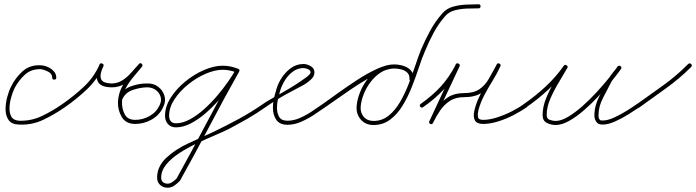

<svg xmlns="http://www.w3.org/2000/svg" viewBox="-20 -570 3252 897"><path d="M243 -207Q243 -198 233 -198Q224 -198 224 -207Q224 -226 203.5 -236Q183 -246 168 -247Q124 -247 95.5 -220.5Q67 -194 48 -158Q41 -144 33.5 -119.5Q26 -95 24.5 -69.5Q23 -44 32.5 -26Q42 -8 69 -6Q126 -4 177 -28.5Q228 -53 273 -85Q280 -90 286 -82Q291 -75 283 -69Q236 -36 182.5 -10.5Q129 15 69 12Q34 11 20 -9.5Q6 -30 6 -59Q6 -88 14 -117.5Q22 -147 32 -166Q52 -207 85.5 -237Q119 -267 168 -265Q184 -265 201 -258Q218 -251 230.5 -238Q243 -225 243 -207Q243 -207 243 -207Q243 -207 243 -207Z M283 -69Q276 -64 270 -72Q265 -79 273 -85Q325 -121 372 -165Q419 -209 445 -268Q449 -277 458 -273Q467 -269 463 -260Q445 -224 451.5 -202.5Q458 -181 503 -180Q503 -180 503 -180Q503 -180 503 -180Q503 -180 503 -180Q531 -181 553 -195.5Q575 -210 593.5 -231Q612 -252 629 -271Q635 -278 642 -272Q649 -266 643 -258Q623 -234 602 -209Q581 -184 566 -155.5Q551 -127 550 -94Q550 -94 550 -94Q550 -94 550 -94Q550 -94 550 -94Q550 -94 550 -94Q549 -63 562.5 -36.5Q576 -10 612 -10Q647 -10 679 -28Q711 -46 726 -79Q736 -100 730 -119Q724 -138 707 -150Q690 -162 668 -162Q668 -162 668 -162Q668 -162 668 -162Q668 -162 668 -162Q668 -162 668 -162Q638 -162 602.5 -150.5Q567 -139 553 -109Q548 -100 540 -104Q531 -109 535 -117Q553 -153 592.5 -167Q632 -181 668 -180Q668 -180 668 -180Q668 -180 668 -180Q668 -180 668 -180Q668 -180 668 -180Q697 -181 718.5 -165Q740 -149 748 -123.5Q756 -98 743 -71Q726 -33 689.5 -12Q653 9 612 9Q568 9 549 -23Q530 -55 531 -94Q531 -94 531 -94Q531 -94 531 -94Q531 -94 531 -94Q531 -94 531 -94Q533 -130 548 -160.5Q563 -191 585 -218Q607 -245 629 -271Q635 -278 642 -272Q649 -265 643 -258Q624 -237 604 -214.5Q584 -192 559.5 -177Q535 -162 503 -162Q503 -162 503 -162Q503 -162 503 -162Q503 -162 503 -162Q447 -162 435.5 -192.5Q424 -223 445 -269Q449 -277 458 -273Q466 -269 463 -261Q435 -199 386.5 -153Q338 -107 283 -69Q283 -69 283 -69Q283 -69 283 -69Z M1089 -250Q1098 -246 1095 -238Q1091 -229 1083 -232Q1052 -244 1020 -244Q984 -244 941 -225.5Q898 -207 859 -175.5Q820 -144 795 -106Q770 -68 770 -29Q770 -13 778 -3.5Q786 6 802 6Q833 6 866.5 -12Q900 -30 932.5 -59Q965 -88 994 -122Q1023 -156 1045.5 -188.5Q1068 -221 1081 -244Q1081 -244 1081 -244Q1081 -244 1081 -244Q1085 -253 1093 -248Q1102 -244 1097 -236Q1083 -209 1059.5 -175Q1036 -141 1005.5 -106Q975 -71 941 -41.5Q907 -12 871.5 6.5Q836 25 802 25Q778 25 764.5 9.5Q751 -6 751 -29Q751 -72 777.5 -113.5Q804 -155 845.5 -189Q887 -223 933.5 -243Q980 -263 1020 -263Q1055 -263 1089 -250Q1089 -250 1089 -250Q1089 -250 1089 -250ZM1081 -245Q1085 -253 1094 -248Q1102 -244 1097 -235Q1026 -109 959 19Q892 147 821 274Q821 274 821 275Q820 275 820 275Q809 287 794.5 297Q780 307 763 307Q742 307 728 294Q714 281 714 260Q714 232 725.5 209Q737 186 756 168Q800 127 859.5 100Q919 73 973 48Q1034 19 1094 -13.5Q1154 -46 1210 -85Q1217 -90 1223 -82Q1228 -75 1220 -69Q1179 -40 1135.5 -15Q1092 10 1048 33Q1022 46 983 62.5Q944 79 900.5 99.5Q857 120 819 144.5Q781 169 757 198Q733 227 733 260Q733 274 741.5 281Q750 288 763 288Q775 288 786.5 279.5Q798 271 806 263Q806 263 805 263Q805 264 805 264Q875 138 942.5 9.5Q1010 -119 1081 -245Q1081 -245 1081 -245Q1081 -245 1081 -245Z M1220 -69Q1213 -64 1207 -72Q1202 -79 1210 -85Q1218 -91 1243 -105.5Q1268 -120 1300 -138Q1332 -156 1361.5 -175Q1391 -194 1411 -209Q1431 -224 1431 -232Q1431 -242 1418.5 -247Q1406 -252 1398 -252Q1369 -252 1345.5 -233.5Q1322 -215 1307 -188Q1292 -161 1286 -136Q1286 -136 1286 -136Q1286 -135 1286 -135Q1281 -118 1277.5 -101.5Q1274 -85 1274 -66Q1274 -41 1284.5 -23.5Q1295 -6 1323 -6Q1352 -6 1381.5 -19Q1411 -32 1438.5 -50.5Q1466 -69 1489 -85Q1489 -85 1489 -85Q1489 -85 1489 -85Q1496 -90 1502 -82Q1507 -75 1499 -69Q1475 -52 1446 -33Q1417 -14 1385.5 -0.5Q1354 13 1323 13Q1287 13 1271 -10Q1255 -33 1255 -66Q1255 -86 1258.5 -104Q1262 -122 1268 -141Q1268 -141 1268 -140Q1268 -140 1268 -140Q1274 -170 1292 -200Q1310 -230 1337 -250.5Q1364 -271 1398 -271Q1414 -271 1431.5 -261Q1449 -251 1449 -232Q1449 -222 1444.5 -213.5Q1440 -205 1432 -198Q1413 -180 1387 -167Q1361 -154 1338 -141Q1307 -125 1278 -107Q1249 -89 1220 -69Q1220 -69 1220 -69Q1220 -69 1220 -69Z M1486 -72Q1481 -79 1489 -85Q1517 -105 1559.5 -135.5Q1602 -166 1649.5 -197Q1697 -228 1742 -248.5Q1787 -269 1821 -269Q1842 -269 1864 -262.5Q1886 -256 1900 -240.5Q1914 -225 1912 -200Q1911 -190 1902 -191Q1892 -192 1893 -201Q1894 -220 1882.5 -231Q1871 -242 1854 -246Q1837 -250 1821 -250Q1789 -250 1761.5 -233Q1734 -216 1713 -189Q1692 -162 1679.5 -130.5Q1667 -99 1665 -71Q1663 -43 1679.5 -24Q1696 -5 1725 -5Q1765 -5 1795.5 -29.5Q1826 -54 1849 -93.5Q1872 -133 1889.5 -178.5Q1907 -224 1921 -266Q1935 -308 1947 -338Q1966 -383 1990 -427Q2014 -471 2047 -508Q2066 -530 2095.5 -538.5Q2125 -547 2157.5 -548.5Q2190 -550 2216 -550Q2216 -550 2216 -550Q2216 -550 2216 -550Q2225 -550 2225 -541Q2225 -531 2216 -531Q2193 -531 2163 -530Q2133 -529 2105.5 -522Q2078 -515 2061 -496Q2029 -460 2006 -417Q1983 -374 1965 -330Q1951 -298 1936.5 -253.5Q1922 -209 1903.5 -162.5Q1885 -116 1860.5 -76Q1836 -36 1802.5 -11Q1769 14 1725 14Q1688 14 1666 -11Q1644 -36 1646 -72Q1648 -104 1662 -139Q1676 -174 1699.5 -203.5Q1723 -233 1754 -251Q1785 -269 1821 -269Q1842 -269 1864 -262.5Q1886 -256 1900 -240.5Q1914 -225 1912 -200Q1911 -190 1902 -191Q1892 -192 1893 -201Q1894 -220 1882.5 -231Q1871 -242 1853.5 -246Q1836 -250 1821 -250Q1798 -250 1765 -236Q1732 -222 1694.5 -200Q1657 -178 1620 -153Q1583 -128 1551.5 -105.5Q1520 -83 1499 -69Q1492 -64 1486 -72Z M1956 -69Q1949 -64 1943 -72Q1938 -79 1946 -85Q2001 -124 2039.5 -166Q2078 -208 2110 -269Q2114 -277 2122 -273Q2131 -269 2127 -260Q2096 -194 2065 -128Q2034 -62 2003 4Q1999 13 1990 8Q1982 4 1986 -4Q2003 -38 2024 -68Q2045 -98 2074.5 -116.5Q2104 -135 2147 -135Q2193 -135 2219.5 -153Q2246 -171 2263.5 -201.5Q2281 -232 2301 -269Q2305 -277 2313 -273Q2321 -269 2318 -261Q2302 -226 2281.5 -193Q2261 -160 2243 -126Q2225 -92 2215 -55Q2211 -38 2213 -24Q2215 -10 2237 -10Q2267 -10 2302.5 -21.5Q2338 -33 2371.5 -50Q2405 -67 2429 -85Q2429 -85 2429 -85Q2429 -85 2429 -85Q2437 -90 2443 -83Q2448 -75 2441 -69Q2415 -51 2379.5 -32.5Q2344 -14 2306.5 -2.5Q2269 9 2237 9Q2208 9 2199 -7Q2190 -23 2195.5 -50Q2201 -77 2215 -109Q2229 -141 2246.5 -172Q2264 -203 2279 -229Q2294 -255 2300 -268Q2304 -277 2313 -272Q2322 -268 2317 -260Q2296 -220 2276.5 -187Q2257 -154 2227.5 -135Q2198 -116 2147 -116Q2108 -116 2081.5 -98.5Q2055 -81 2036.5 -54Q2018 -27 2003 4Q1999 13 1990 9Q1982 4 1986 -4Q2017 -70 2047.5 -136Q2078 -202 2109 -269Q2113 -277 2122 -273Q2131 -268 2126 -260Q2094 -197 2054 -153Q2014 -109 1956 -69Q1956 -69 1956 -69Q1956 -69 1956 -69Z M2439 -69Q2432 -64 2426 -72Q2421 -79 2429 -85Q2481 -121 2529 -165.5Q2577 -210 2614 -263Q2619 -270 2627 -265Q2635 -260 2630 -252Q2612 -220 2589.5 -183Q2567 -146 2550.5 -107.5Q2534 -69 2534 -32Q2534 -15 2548.5 -10Q2563 -5 2576 -5Q2602 -5 2634.5 -24.5Q2667 -44 2701.5 -74.5Q2736 -105 2768 -140Q2800 -175 2825.5 -206.5Q2851 -238 2865 -259Q2871 -266 2878 -260Q2886 -254 2880 -247Q2870 -234 2859 -220.5Q2848 -207 2839 -192Q2839 -192 2839 -192Q2839 -193 2839 -193Q2820 -155 2798 -114Q2776 -73 2776 -30Q2776 -20 2779 -14Q2779 -14 2779 -14Q2779 -15 2779 -15Q2783 -9 2785.5 -8Q2788 -7 2796 -7Q2819 -7 2849.5 -21Q2880 -35 2909.5 -53.5Q2939 -72 2957 -85Q2964 -90 2970 -82Q2975 -75 2967 -69Q2948 -56 2917 -36.5Q2886 -17 2853.5 -2.5Q2821 12 2796 12Q2784 12 2776.5 8.5Q2769 5 2763 -5Q2763 -5 2763 -6Q2763 -6 2763 -6Q2757 -16 2757 -30Q2757 -76 2779.5 -119Q2802 -162 2823 -201Q2823 -201 2823 -202Q2823 -202 2823 -202Q2832 -217 2843.5 -231Q2855 -245 2866 -259Q2871 -266 2879 -261Q2886 -255 2881 -247Q2865 -225 2838.5 -192Q2812 -159 2779 -123.5Q2746 -88 2710 -56.5Q2674 -25 2639.5 -5.5Q2605 14 2576 14Q2554 14 2534.5 4Q2515 -6 2515 -32Q2515 -71 2531.5 -111.5Q2548 -152 2571 -190Q2594 -228 2614 -262Q2618 -270 2627 -264Q2635 -259 2630 -251Q2592 -198 2542.5 -152Q2493 -106 2439 -69Q2439 -69 2439 -69Q2439 -69 2439 -69Z M2953 -70Q2948 -78 2955 -83Q3017 -127 3079.5 -172Q3142 -217 3195 -271Q3195 -271 3195 -271Q3195 -271 3195 -271Q3202 -277 3209 -271Q3215 -264 3209 -257Q3155 -203 3091.5 -157.5Q3028 -112 2967 -68Q2959 -62 2953 -70Z"/></svg>

Font: FRB American Cursive Guidelines Arrows Extralight
Style: Italic
Weight: 200
Italic angle: -25°
Version: Version 2.0;Modular Font Editor K font №1